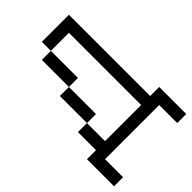

<svg xmlns="http://www.w3.org/2000/svg" viewBox="-220 -720 940 940"><g transform="rotate(-45 250.0 -250.0)"><path d="M0 -62.5V125H62.5Q62.5 125 62.5 0H437.5Q437.5 0 437.5 125H500V-62.5H437.5V-625H250V-562.5H187.5V-375H125V-187.5H62.5Q62.5 -187.5 62.5 -62.5ZM125 -62.5Q125 -62.5 125 -187.5H187.5V-375H250V-562.5H375Q375 -562.5 375 -62.5Z"/></g></svg>

Font: Unifont
Style: Regular
Weight: 500
Version: Version 13.0.05